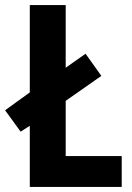

<svg xmlns="http://www.w3.org/2000/svg" viewBox="-33 -734 519 754"><path d="M84 0V-240L48 -217L-13 -301L84 -371V-714H225V-468L303 -523L365 -436L225 -338V-121H445V0Z"/></svg>

Font: Noto Sans Thai Cond
Style: Bold
Weight: 700
Width: 3
Designer: Monotype Design Team
Foundry: Monotype Imaging Inc.
Version: Version 2.002; ttfautohint (v1.8.4.7-5d5b)